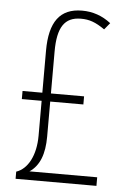

<svg xmlns="http://www.w3.org/2000/svg" viewBox="-52 -763 532 802"><g transform="rotate(5 213.5 -362.0)"><path d="M44 0H383V-36H99C141 -64 160 -114 160 -187V-334H299V-368H160V-544C160 -645 189 -690 258 -690C293 -690 319 -681 358 -654L381 -682C345 -710 305 -724 260 -724C167 -724 124 -665 124 -544V-368H41V-334H124V-188C124 -105 92 -46 44 -30Z"/></g></svg>

Font: Kathrein 37 Thin Condensed
Style: Regular
Weight: 250
Width: 3
Designer: Lazydogs Typefoundry, based on Open Sans by Ascender Corporation
Foundry: Lazydogs Typefoundry
Version: Version 1.003;PS 001.003;hotconv 1.0.88;makeotf.lib2.5.64775